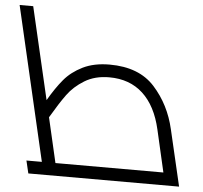

<svg xmlns="http://www.w3.org/2000/svg" viewBox="-75 -777 878 831"><g transform="rotate(5 364.5 -361.5)"><path d="M733 0H78L65 -55H132L-23 -723H36L129 -323Q161 -378 192 -415Q223 -452 271.5 -476Q320 -500 388 -500Q516 -500 584 -424.5Q652 -349 676 -244ZM191 -55H660L618 -238Q595 -339 537.5 -392Q480 -445 391 -445Q329 -445 284 -417.5Q239 -390 211 -351.5Q183 -313 146 -250Z"/></g></svg>

Font: Cairo Light
Style: Italic
Weight: 300
Italic angle: -13°
Designer: Mohamed Gaber, Accademia di Belle Arti di Urbino and others
Foundry: Kief Type Foundry, Accademia di Belle Arti di Urbino and others
Version: Version 3.011